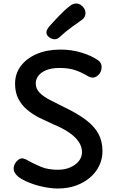

<svg xmlns="http://www.w3.org/2000/svg" viewBox="-20 -1057 664 1096"><path d="M544 -710Q551 -704 555.5 -695.5Q560 -687 560 -674Q560 -658 553 -644.5Q546 -631 534 -622.5Q522 -614 508 -614Q498 -614 486.5 -620Q475 -626 457 -636Q427 -652 395.5 -660.5Q364 -669 319 -669Q275 -669 245 -657Q215 -645 199.5 -625Q184 -605 184 -581Q184 -551 205.5 -528.5Q227 -506 263 -487.5Q299 -469 341 -448Q419 -411 468.5 -374Q518 -337 541.5 -294Q565 -251 565 -194Q565 -151 547 -112.5Q529 -74 495 -44.5Q461 -15 414.5 2Q368 19 311 19Q271 19 226.5 9.5Q182 0 145.5 -15Q109 -30 87 -46Q58 -69 58 -94Q58 -109 65 -122Q72 -135 83.5 -144Q95 -153 106 -153Q114 -153 124.5 -148.5Q135 -144 148 -136Q177 -120 216 -104Q255 -88 310 -88Q350 -88 381 -101.5Q412 -115 430 -137.5Q448 -160 448 -188Q448 -220 429.5 -247.5Q411 -275 375 -300Q339 -325 283 -348Q245 -365 206.5 -384Q168 -403 136 -429.5Q104 -456 85 -492.5Q66 -529 66 -579Q66 -637 99 -680.5Q132 -724 190 -749Q248 -774 326 -774Q388 -774 446 -756.5Q504 -739 544 -710ZM292 -833Q276 -833 260.5 -844.5Q245 -856 245 -872Q245 -882 250 -890Q255 -898 261 -906Q279 -926 300.5 -949Q322 -972 343.5 -992.5Q365 -1013 379 -1023Q389 -1031 398 -1034Q407 -1037 416 -1037Q429 -1037 441.5 -1028.5Q454 -1020 461 -1008Q468 -996 468 -982Q468 -959 448 -944Q429 -931 391 -903.5Q353 -876 320 -845Q307 -833 292 -833Z"/></svg>

Font: Playpen Sans Medium
Style: Regular
Weight: 500
Designer: Laura Meseguer, Veronika Burian, José Scaglione
Foundry: TypeTogether
Version: Version 1.001